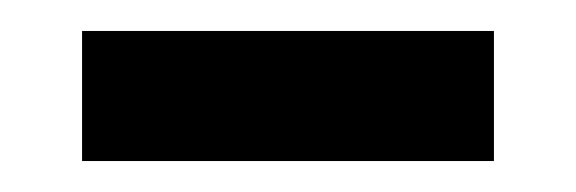

<svg xmlns="http://www.w3.org/2000/svg" viewBox="-20 -328 372 124"><path d="M33 -224V-308H299V-224Z"/></svg>

Font: Bricolage Grotesque
Style: Regular
Weight: 400
Designer: Mathieu Triay
Foundry: Atelier Triay
Version: Version 1.001;gftools[0.9.33.dev8+g029e19f]